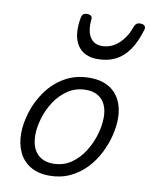

<svg xmlns="http://www.w3.org/2000/svg" viewBox="-94 -912 780 999"><g transform="rotate(10 296.5 -412.5)"><path d="M236 19Q177 19 136 -5.5Q95 -30 74.5 -73.5Q54 -117 54 -172Q54 -226 73 -286.5Q92 -347 130 -400Q168 -453 225 -486Q282 -519 357 -519Q415 -519 455.5 -496Q496 -473 516.5 -431.5Q537 -390 537 -335Q537 -294 525.5 -246.5Q514 -199 490.5 -152Q467 -105 431 -66.5Q395 -28 346 -4.5Q297 19 236 19ZM244 -46Q298 -46 339 -74Q380 -102 407.5 -146Q435 -190 449 -238Q463 -286 463 -328Q463 -368 449.5 -396Q436 -424 410.5 -439Q385 -454 349 -454Q295 -454 253.5 -426.5Q212 -399 184 -356Q156 -313 142 -265Q128 -217 128 -177Q128 -136 141.5 -106.5Q155 -77 181.5 -61.5Q208 -46 244 -46ZM378 -622Q304 -622 271 -673.5Q238 -725 255 -820Q258 -833 265 -838.5Q272 -844 285 -844Q299 -844 306 -837.5Q313 -831 311 -820Q305 -759 325.5 -726Q346 -693 388 -693Q438 -693 476.5 -728.5Q515 -764 533 -817Q539 -832 546 -837.5Q553 -843 566 -843Q581 -843 588.5 -835.5Q596 -828 592 -815Q572 -747 542 -704.5Q512 -662 471.5 -642Q431 -622 378 -622Z"/></g></svg>

Font: Playwrite RO Light
Style: Regular
Weight: 300
Version: Version 1.002